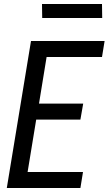

<svg xmlns="http://www.w3.org/2000/svg" viewBox="-20 -940 543 960"><path d="M14 0 135 -735H503L490 -655H213L175 -422H396L382 -342H161L118 -80H395L382 0ZM491 -850H191L190 -920H490Z"/></svg>

Font: Iosevka Curly Medium
Style: Italic
Weight: 500
Italic angle: -9°
Monospace: yes
Designer: Belleve Invis
Foundry: Belleve Invis
Version: Version 22.1.2; ttfautohint (v1.8.4)